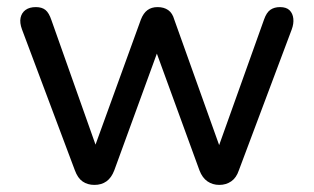

<svg xmlns="http://www.w3.org/2000/svg" viewBox="-20 -514 884 541"><path d="M246 7Q227 7 213 -2.5Q199 -12 191 -34L42 -431Q35 -450 38 -464Q41 -478 52 -486Q63 -494 81 -494Q98 -494 108 -486Q118 -478 125 -457L261 -73H237L377 -459Q384 -477 395.5 -485.5Q407 -494 424 -494Q442 -494 454 -485.5Q466 -477 471 -459L609 -73H586L724 -459Q731 -479 742 -486.5Q753 -494 769 -494Q787 -494 796 -485Q805 -476 806.5 -461.5Q808 -447 802 -431L653 -34Q646 -13 631.5 -3Q617 7 598 7Q579 7 564.5 -3Q550 -13 542 -34L399 -426H445L302 -34Q294 -13 280 -3Q266 7 246 7Z"/></svg>

Font: Nunito ExtraLight Medium
Style: Regular
Weight: 500
Version: Version 3.602